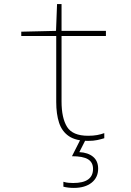

<svg xmlns="http://www.w3.org/2000/svg" viewBox="-20 -679 640 939"><path d="M411 10Q351 10 317 -13Q283 -36 269 -78.5Q255 -121 255 -180V-503H84V-524L254 -528L259 -659H281V-528H498V-503H281V-183Q281 -102 308 -58.5Q335 -15 411 -15Q436 -15 455 -18.5Q474 -22 490 -28V-3Q474 2 455.5 6Q437 10 411 10ZM341 240Q313 240 290 234V210Q303 214 315.5 215Q328 216 338 216Q435 216 435 147Q435 115 410.5 100Q386 85 332 85L375 0H401L368 65Q410 67 435 87.5Q460 108 460 146Q460 189 428 214.5Q396 240 341 240Z"/></svg>

Font: Noto Sans Mono Thin
Style: Regular
Weight: 100
Designer: Monotype Design Team
Foundry: Monotype Imaging Inc.
Version: Version 2.014